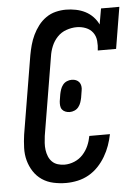

<svg xmlns="http://www.w3.org/2000/svg" viewBox="-53 -785 607 835"><g transform="rotate(-5 250.0 -367.5)"><path d="M202 8Q174 8 146.5 2Q119 -4 97 -19Q75 -34 60.5 -56.5Q46 -79 39 -105Q32 -131 33 -160Q34 -189 38 -217L95 -559Q99 -581 105 -603Q111 -625 121 -646Q131 -667 145.5 -686Q160 -705 179.5 -718.5Q199 -732 221.5 -737.5Q244 -743 266 -743Q288 -743 310 -738.5Q332 -734 350.5 -724.5Q369 -715 383.5 -700Q398 -685 407 -666L419 -735H499L469 -554H389Q392 -575 390 -596Q388 -617 376.5 -632.5Q365 -648 346 -655.5Q327 -663 306 -663Q284 -663 261 -655Q238 -647 221.5 -629.5Q205 -612 196 -590Q187 -568 184 -546L127 -204Q125 -189 124 -173.5Q123 -158 125 -143Q127 -128 132.5 -114.5Q138 -101 148 -91Q158 -81 172.5 -76.5Q187 -72 202 -72Q224 -72 245.5 -81Q267 -90 282.5 -107Q298 -124 307 -144.5Q316 -165 320 -187H410Q405 -162 396.5 -138Q388 -114 374.5 -91Q361 -68 342.5 -48.5Q324 -29 301 -16Q278 -3 252.5 2.5Q227 8 202 8ZM244 -298Q235 -298 226 -301.5Q217 -305 211.5 -312Q206 -319 205 -329Q204 -339 205 -348L210 -379Q212 -389 215.5 -399.5Q219 -410 226 -419Q233 -428 243.5 -432.5Q254 -437 265 -437Q275 -437 283.5 -433.5Q292 -430 297.5 -423Q303 -416 304.5 -406Q306 -396 304 -387L299 -356Q297 -346 293.5 -335.5Q290 -325 283 -316Q276 -307 265.5 -302.5Q255 -298 244 -298Z"/></g></svg>

Font: Iosevka Slab Medium Oblique
Style: Regular
Weight: 500
Italic angle: -9°
Monospace: yes
Designer: Belleve Invis
Foundry: Belleve Invis
Version: Version 11.1.1; ttfautohint (v1.8.3)